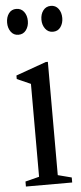

<svg xmlns="http://www.w3.org/2000/svg" viewBox="-55 -808 356 839"><g transform="rotate(-5 123.0 -388.5)"><path d="M24 0V-22L85 -37.5V-445L25 -471.5V-487L158 -534.5H167V-37.5L227 -22V0ZM201 -663.5Q180 -663.5 167.5 -680.2Q155 -697 155 -720Q155 -744.5 167.5 -760.8Q180 -777 201 -777Q222 -777 234.2 -760.8Q246.5 -744.5 246.5 -720Q246.5 -697 234.5 -680.2Q222.5 -663.5 201 -663.5ZM49.5 -663.5Q28.5 -663.5 16.5 -680.2Q4.5 -697 4.5 -720Q4.5 -744.5 16.5 -760.8Q28.5 -777 49.5 -777Q70.5 -777 83 -760.8Q95.5 -744.5 95.5 -720Q95.5 -697 83.2 -680.2Q71 -663.5 49.5 -663.5Z"/></g></svg>

Font: Libre Caslon Condensed
Style: Regular
Weight: 400
Designer: Pablo Impallari, Rodrigo Fuenzalida, Katja Schimmel, Ertekin Erdin
Foundry: Pablo Impallari, Rodrigo Fuenzalida
Version: Version 2.000; ttfautohint (v1.8.4.7-5d5b);gftools[0.9.33]